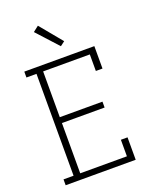

<svg xmlns="http://www.w3.org/2000/svg" viewBox="-173 -1068 947 1167"><g transform="rotate(-20 300.0 -484.5)"><path d="M45 0V-38H110V-697H45V-735H498V-590H455V-697H153V-401H429V-363H153V-38H455V-145H498V0ZM307 -804 182 -941 218 -969 336 -826Z"/></g></svg>

Font: Iosevka Curly Slab XLtEx
Style: Regular
Weight: 200
Width: 7
Monospace: yes
Designer: Belleve Invis
Foundry: Belleve Invis
Version: Version 11.1.0; ttfautohint (v1.8.3)